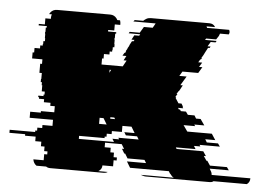

<svg xmlns="http://www.w3.org/2000/svg" viewBox="-86 -576 888 631"><g transform="rotate(5 358.0 -260.0)"><path d="M631 -24H759Q759 -11 749 -4H639Q635 0 626 0H416Q411 0 407 -1.5Q403 -3 399 -4H508Q502 -7 499 -11.5Q496 -16 494 -17L490 -24H362L350 -44H413L407 -54H351L342 -69H339L330 -84H337L328 -99H273V-84H293V-69H305V-54H316V-44H306V-24H271Q271 -11 259 -4H290Q285 0 276 0H101Q92 0 87 -4H55Q45 -11 43 -24H77V-44H87V-54H76V-69H64V-84H44V-99H9V-104H-43V-114H41V-119H47V-129H63V-139H96V-159H19V-179H54V-184H98V-204H83V-214H61V-224H44V-229H41V-234H58V-239H61V-249H51V-269H49V-279H45V-289H46V-309H38V-339H44V-354H10V-374H15V-389H33V-399H41V-404H42V-414H47V-424H46V-439H45V-444H46V-459H49V-464H22V-469H42V-489H60V-493Q60 -498 62 -504H53L56 -509Q64 -520 78 -520H253Q267 -520 275 -509L278 -504H287Q289 -498 289 -493V-489H271V-469H251V-464H278V-459H275V-444H274V-439H275V-424H276V-414H271V-404H270V-399H262V-389H244V-374H239V-354H309L320 -374H310L318 -389H305L311 -399H313L316 -404H314L320 -414H319L325 -424H324L332 -439H337L340 -444H330L338 -459H354L357 -464H319L322 -469H355L367 -489H396L404 -503V-504H331Q332 -505 333 -506.5Q334 -508 335 -509H363Q367 -513 373 -516.5Q379 -520 388 -520H580Q594 -520 600 -509H572Q574 -505 574 -504H647Q648 -502 648.5 -500Q649 -498 649 -496Q649 -493 647 -489H618L615 -481L607 -469H574L571 -464H609L606 -459H590L581 -444H591L588 -439H583L575 -424L570 -414L564 -404H566L563 -399H561L555 -389H568L559 -374H570L558 -354H506L497 -339H521L503 -309H511L503 -294L500 -289H499L493 -279H496L490 -269H493L491 -266L502 -249H512L518 -239H516L519 -234H502L505 -229H509L512 -224H529L536 -214H558L564 -204H579L593 -184H560L563 -179H525L539 -159H620L633 -139H600L606 -129H643L650 -119H583L586 -114H565L571 -104H506L509 -99H597L607 -84H600L610 -69H613L623 -54H679L686 -44H623L627 -37Q631 -31 631 -24ZM267 -339V-329L272 -339ZM296 -184H283V-179H299ZM248 -179V-159H273L261 -179ZM302 -104 296 -114H318L315 -119H382L376 -129H339L333 -139H367L355 -159H325V-139H292V-129H276V-119H270V-114H186V-104Z"/></g></svg>

Font: Rubik Glitch
Style: Regular
Weight: 400
Designer: Hubert and Fischer, NaN
Foundry: Hubert and Fischer, NaN
Version: Version 2.200